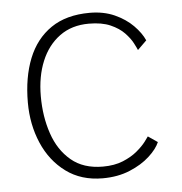

<svg xmlns="http://www.w3.org/2000/svg" viewBox="-45 -590 602 635"><g transform="rotate(-5 256.5 -272.5)"><path d="M463 -101.5Q453.5 -79 427.2 -55Q401 -31 361.2 -14.5Q321.5 2 271 2Q200 2 149.5 -35.2Q99 -72.5 72.5 -134.2Q46 -196 46 -269Q46 -352.5 71 -415Q96 -477.5 146.8 -512.2Q197.5 -547 275.5 -547Q321.5 -547 357.8 -530.8Q394 -514.5 418.5 -489.8Q443 -465 454 -440L424 -410.5Q421 -418 412.5 -434.2Q404 -450.5 386.8 -468.5Q369.5 -486.5 341 -499Q312.5 -511.5 269.5 -511.5Q212.5 -511.5 172.5 -482.2Q132.5 -453 111.5 -402.2Q90.5 -351.5 90.5 -286Q90.5 -218.5 109.8 -161.8Q129 -105 169.8 -70.8Q210.5 -36.5 275 -36.5Q313.5 -36.5 342 -48.2Q370.5 -60 389.5 -76Q408.5 -92 419 -105.8Q429.5 -119.5 431.5 -123Z"/></g></svg>

Font: Grandstander Thin
Style: Regular
Weight: 100
Designer: Tyler Finck
Foundry: Etcetera Type Co
Version: Version 1.200; ttfautohint (v1.8.3)